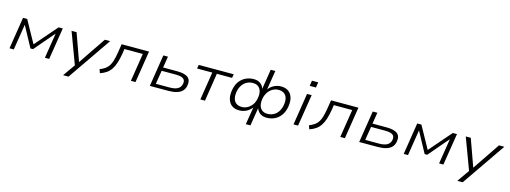

<svg xmlns="http://www.w3.org/2000/svg" viewBox="-10 -1684 7567 2851"><g transform="rotate(15 3774.0 -259.0)"><path d="M72 0 149 -489H213L401 -149L696 -489H760L682 0H616L682 -415H700L412 -78H373L190 -416H204L138 0Z M944 180 1083 -18 1087 26 895 -489H972L1127 -57H1114L1406 -489H1488L1027 180Z M1464 10 1444 -47Q1493 -66 1526.5 -90Q1560 -114 1581.5 -148.5Q1603 -183 1617.5 -234Q1632 -285 1644 -357L1665 -489H2086L2009 0H1938L2006 -431H1723L1712 -355Q1698 -275 1679 -214.5Q1660 -154 1632 -111Q1604 -68 1563 -38.5Q1522 -9 1464 10Z M2229 0 2306 -489H2377L2349 -315H2566Q2684 -315 2734 -273.5Q2784 -232 2766 -142Q2755 -92 2723 -61Q2691 -30 2638 -15Q2585 0 2510 0ZM2307 -53H2518Q2597 -53 2641.5 -77Q2686 -101 2698 -156Q2709 -212 2674.5 -237Q2640 -262 2555 -262H2341Z M3006 0 3074 -431H2840L2850 -489H3388L3378 -431H3144L3077 0Z M3753 180 3801 -112H3812Q3779 -55 3723.5 -23.5Q3668 8 3604 8Q3532 8 3487 -26.5Q3442 -61 3426 -124.5Q3410 -188 3428 -273Q3443 -346 3481.5 -395.5Q3520 -445 3575.5 -471Q3631 -497 3697 -497Q3760 -497 3801 -465.5Q3842 -434 3857 -377H3851L3901 -696H3972L3921 -377H3909Q3942 -433 3997 -465Q4052 -497 4117 -497Q4188 -497 4233.5 -462Q4279 -427 4294.5 -364.5Q4310 -302 4293 -217Q4277 -144 4238.5 -93.5Q4200 -43 4145 -17.5Q4090 8 4024 8Q3961 8 3920 -23.5Q3879 -55 3864 -112H3871L3824 180ZM3628 -51Q3671 -51 3711 -71.5Q3751 -92 3781.5 -131.5Q3812 -171 3824 -230Q3838 -295 3826 -341.5Q3814 -388 3781.5 -413Q3749 -438 3699 -438Q3650 -438 3609.5 -418Q3569 -398 3540 -358.5Q3511 -319 3497 -260Q3485 -192 3496.5 -146Q3508 -100 3541.5 -75.5Q3575 -51 3628 -51ZM4020 -51Q4069 -51 4110.5 -71Q4152 -91 4181 -130.5Q4210 -170 4223 -230Q4236 -297 4224.5 -343Q4213 -389 4179 -413.5Q4145 -438 4092 -438Q4049 -438 4009 -417.5Q3969 -397 3939 -357.5Q3909 -318 3895 -259Q3883 -194 3894 -148Q3905 -102 3938 -76.5Q3971 -51 4020 -51Z M4522 -615 4535 -698H4631L4618 -615ZM4438 0 4515 -489H4586L4508 0Z M4683 10 4663 -47Q4712 -66 4745.5 -90Q4779 -114 4800.5 -148.5Q4822 -183 4836.5 -234Q4851 -285 4863 -357L4884 -489H5305L5228 0H5157L5225 -431H4942L4931 -355Q4917 -275 4898 -214.5Q4879 -154 4851 -111Q4823 -68 4782 -38.5Q4741 -9 4683 10Z M5448 0 5525 -489H5596L5568 -315H5785Q5903 -315 5953 -273.5Q6003 -232 5985 -142Q5974 -92 5942 -61Q5910 -30 5857 -15Q5804 0 5729 0ZM5526 -53H5737Q5816 -53 5860.5 -77Q5905 -101 5917 -156Q5928 -212 5893.5 -237Q5859 -262 5774 -262H5560Z M6132 0 6209 -489H6273L6461 -149L6756 -489H6820L6742 0H6676L6742 -415H6760L6472 -78H6433L6250 -416H6264L6198 0Z M7004 180 7143 -18 7147 26 6955 -489H7032L7187 -57H7174L7466 -489H7548L7087 180Z"/></g></svg>

Font: Nunito Sans 10pt Expanded Light
Style: Italic
Weight: 300
Width: 7
Italic angle: -9°
Designer: Vernon Adams
Foundry: Vernon Adams
Version: Version 3.101;gftools[0.9.27]